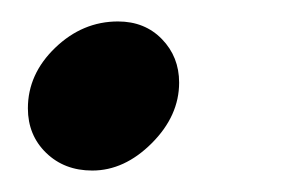

<svg xmlns="http://www.w3.org/2000/svg" viewBox="-20 -148 270 179"><path d="M6 -47Q6 -79 31.5 -103.5Q57 -128 90 -128Q115 -128 131 -111.5Q147 -95 147 -71Q147 -40 121.5 -14.5Q96 11 66 11Q40 11 23 -5.5Q6 -22 6 -47Z"/></svg>

Font: Open Sauce Two Medium Italic
Style: Regular
Weight: 500
Italic angle: -10°
Designer: Alfredo Marco Pradil
Foundry: Creative Sauce Fz LLC
Version: Version 1.477